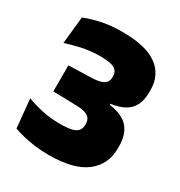

<svg xmlns="http://www.w3.org/2000/svg" viewBox="-159 -766 839 893"><g transform="rotate(30 260.0 -319.0)"><path d="M229 14.5Q189 14.5 153.5 9.8Q118 5 89 -2.2Q60 -9.5 39 -17L24 -171Q61 -157 106 -147Q151 -137 202 -137Q244.5 -137 267.2 -143.2Q290 -149.5 298.8 -162Q307.5 -174.5 307.5 -192.5V-196.5Q307.5 -214.5 299.2 -226Q291 -237.5 272.2 -243.2Q253.5 -249 221.5 -249.5L101 -252.5V-392.5L221 -396Q252.5 -397 271.2 -402.8Q290 -408.5 298.2 -419.8Q306.5 -431 306.5 -448.5V-451.5Q306.5 -478 286 -490.8Q265.5 -503.5 209 -503.5Q157 -503.5 110 -493Q63 -482.5 29 -471L44 -616.5Q80.5 -631.5 129.8 -642.2Q179 -653 244 -653Q367.5 -653 428.5 -609Q489.5 -565 489.5 -483V-473Q489.5 -431.5 475.8 -403Q462 -374.5 433.5 -358Q405 -341.5 359.5 -335.5V-311.5L348.5 -331.5Q429 -321.5 461.2 -285Q493.5 -248.5 493.5 -183.5V-172Q493.5 -86 428.5 -35.8Q363.5 14.5 229 14.5Z"/></g></svg>

Font: Anek Bangla ExtraBold
Style: Regular
Weight: 800
Designer: Sulekha Rajkumar (Bangla), Yesha Goshar (Latin)
Foundry: Ek Type
Version: Version 1.003